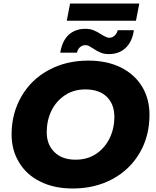

<svg xmlns="http://www.w3.org/2000/svg" viewBox="-20 -1059 886 1093"><path d="M394 14C323 14 262 1 210 -25C157 -51 117 -87 89 -134C60 -181 46 -234 46 -294C46 -374 65 -446 102 -510C139 -574 190 -624 257 -660C323 -696 398 -714 483 -714C554 -714 615 -701 668 -675C720 -649 760 -613 789 -566C817 -519 831 -466 831 -406C831 -326 813 -254 776 -190C739 -126 687 -76 621 -40C554 -4 479 14 394 14ZM411 -150C455 -150 494 -161 527 -183C560 -205 586 -235 604 -272C622 -309 631 -349 631 -394C631 -441 617 -479 588 -508C559 -536 518 -550 466 -550C422 -550 383 -539 350 -517C317 -495 291 -466 273 -429C255 -392 246 -351 246 -306C246 -259 261 -221 290 -193C319 -164 359 -150 411 -150ZM599 -751C581 -751 565 -754 552 -760C539 -765 525 -773 510 -783C499 -790 490 -795 485 -798C479 -801 473 -802 466 -802C454 -802 444 -798 435 -790C426 -782 421 -772 418 -759H323C330 -802 345 -836 370 -860C395 -883 427 -895 466 -895C484 -895 499 -892 512 -887C525 -882 540 -874 557 -863C568 -856 576 -852 583 -849C589 -846 595 -844 601 -844C614 -844 624 -848 633 -857C642 -865 647 -875 650 -887H742C736 -844 721 -811 696 -787C671 -763 639 -751 599 -751ZM360 -941 379 -1039H773L754 -941Z"/></svg>

Font: My Font
Style: Italic
Weight: 500
Designer: Julieta Ulanovsky
Foundry: Julieta Ulanovsky
Version: ""